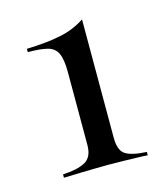

<svg xmlns="http://www.w3.org/2000/svg" viewBox="-65 -749 382 448"><g transform="rotate(-15 126.0 -525.0)"><path d="M36.3 -351.6V-359.7Q71 -361.3 89.9 -371.4Q108.9 -381.5 108.9 -411.3V-587.1Q108.9 -617.7 102 -632.7Q95.2 -647.6 78.2 -652Q61.3 -656.5 30.6 -656.5V-664.5Q79.8 -666.1 112.9 -673Q146 -679.8 172.6 -697.6V-411.3Q172.6 -380.6 187.9 -371Q203.2 -361.3 238.7 -359.7V-351.6Q229 -352.4 212.1 -352.8Q195.2 -353.2 176.6 -353.6Q158.1 -354 142.7 -354Q127.4 -354 110.9 -353.6Q94.4 -353.2 75.8 -352.8Q57.3 -352.4 36.3 -351.6Z"/></g></svg>

Font: Playfair 144pt SemiCondensed Light
Style: Regular
Weight: 300
Width: 4
Designer: Claus Eggers Sørensen
Foundry: Claus Eggers Sørensen
Version: Version 2.203